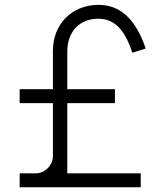

<svg xmlns="http://www.w3.org/2000/svg" viewBox="-20 -786 694 806"><path d="M262.5 -353.1H462.5V-411.5H262.5V-569.8C262.5 -653.1 313.5 -707.3 392.7 -707.3C460.4 -707.3 504.2 -661.5 535.4 -564.6L591.7 -582.3C551 -702.1 487.5 -765.6 393.8 -765.6C283.3 -765.6 202.1 -686.5 202.1 -571.9V-411.5H62.5V-353.1H202.1V-131.2C202.1 -91.7 168.8 -58.3 129.2 -58.3H62.5V0H570.8V-58.3H262.5Z"/></svg>

Font: Manrope3 Light
Style: Regular
Weight: 300
Designer: Mikhail Sharanda
Foundry: Mikhail Sharanda
Version: Version 3.000;PS 003.000;hotconv 1.0.88;makeotf.lib2.5.64775